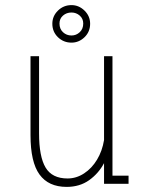

<svg xmlns="http://www.w3.org/2000/svg" viewBox="-20 -720 590 752"><path d="M241 12Q170 12 134.8 -36.5Q99.5 -85 99.5 -190.5V-500H133V-198Q133 -106.5 158.5 -63.8Q184 -21 244.5 -21Q279 -21 309.2 -40.8Q339.5 -60.5 360 -94.5Q380.5 -128.5 387.5 -171.5V-500H420.5V-32H483.5V0H387.5V-81Q366 -40.5 329 -14.2Q292 12 241 12ZM260 -553Q229 -553 207 -574.2Q185 -595.5 185 -627Q185 -657 207 -678.5Q229 -700 260 -700Q289 -700 311 -678.5Q333 -657 333 -627Q333 -595.5 311 -574.2Q289 -553 260 -553ZM260 -581Q278.5 -581 292.2 -593.8Q306 -606.5 306 -628Q306 -647 292.2 -659Q278.5 -671 260 -671Q240.5 -671 226.8 -659Q213 -647 213 -628Q213 -606.5 226.8 -593.8Q240.5 -581 260 -581Z"/></svg>

Font: Trispace SemiCondensed Thin
Style: Regular
Weight: 100
Width: 4
Designer: Tyler Finck
Foundry: Etcetera Type Company
Version: Version 1.210; ttfautohint (v1.8.3)